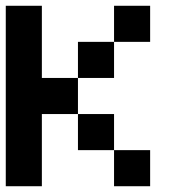

<svg xmlns="http://www.w3.org/2000/svg" viewBox="-20 -645 665 665"><path d="M0 0V-625H125V-375H250V-250H125V0ZM250 -250H375V-125H250ZM250 -375V-500H375V-375ZM375 -125H500V0H375ZM375 -500V-625H500V-500Z"/></svg>

Font: Galmuri7 Regular
Style: Regular
Weight: 400
Designer: Lee Minseo (quiple)
Version: Version 2.399;hotconv 1.1.1;makeotfexe 2.6.0 DEVELOPMENT